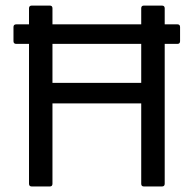

<svg xmlns="http://www.w3.org/2000/svg" viewBox="-20 -675 701 695"><path d="M95.2 0Q85 0 85 -9.8V-516.1H39.1Q28.8 -516.1 28.8 -525.9V-577.1Q28.8 -586.9 39.1 -586.9H85V-645Q85 -654.8 95.2 -654.8H160.2Q169.9 -654.8 169.9 -645V-586.9H491.2V-645Q491.2 -654.8 501 -654.8H565.9Q576.2 -654.8 576.2 -645V-586.9H622.1Q631.8 -586.9 631.8 -577.1V-525.9Q631.8 -516.1 622.1 -516.1H576.2V-9.8Q576.2 0 565.9 0H501Q491.2 0 491.2 -9.8V-300.8H169.9V-9.8Q169.9 0 160.2 0ZM169.9 -375H491.2V-516.1H169.9Z"/></svg>

Font: Sofia Sans
Style: Regular
Weight: 400
Designer: Botio Nikoltchev, Ani Petrova
Foundry: lettersoup
Version: Version 4.100